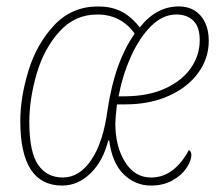

<svg xmlns="http://www.w3.org/2000/svg" viewBox="-20 -566 692 596"><path d="M43 -190Q43 -264 68.5 -347Q94 -430 148.5 -488Q203 -546 285 -546Q324 -546 354.5 -531.5Q385 -517 414 -481Q465 -546 535 -546Q578 -546 603 -517Q628 -488 628 -439Q628 -385 595.5 -340Q563 -295 504 -268.5Q445 -242 369 -242H343Q338 -197 338 -183Q338 -112 368 -63.5Q398 -15 449 -15Q486 -15 515.5 -37.5Q545 -60 566 -100Q574 -97 574 -85Q574 -67 559 -44.5Q544 -22 515.5 -6Q487 10 448 10Q400 10 364 -25Q328 -60 319 -130H316Q300 -66 261 -28Q222 10 173 10Q43 10 43 -190ZM314 -226Q326 -303 346 -359Q366 -415 398 -462Q355 -521 282 -521Q212 -521 164 -467.5Q116 -414 93.5 -336Q71 -258 71 -187Q71 -95 98 -55Q125 -15 175 -15Q227 -15 264 -70.5Q301 -126 314 -226ZM365 -267Q440 -267 493 -291.5Q546 -316 573 -355.5Q600 -395 600 -441Q600 -482 580.5 -501.5Q561 -521 527 -521Q485 -521 448.5 -484.5Q412 -448 386 -389.5Q360 -331 348 -267Z"/></svg>

Font: Noto Serif NarrowThin
Style: Italic
Weight: 250
Width: 4
Italic angle: -12°
Designer: Monotype Design Team
Foundry: Monotype Imaging Inc.
Version: Version 1.001